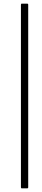

<svg xmlns="http://www.w3.org/2000/svg" viewBox="-20 -850 230 1055"><path d="M100 185Q95 185 95 179V-824Q95 -830 100 -830H129Q135 -830 135 -824V179Q135 185 129 185Z"/></svg>

Font: Sofia Sans Condensed ExtraLight
Style: Italic
Weight: 250
Italic angle: -9°
Version: Version 4.100